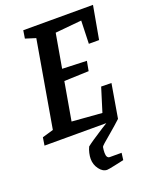

<svg xmlns="http://www.w3.org/2000/svg" viewBox="-156 -689 798 1004"><g transform="rotate(-20 243.0 -187.0)"><path d="M398 -421 402 -549 255 -535 222 -346 358 -341 348 -287 211 -282 174 -70 341 -57 382 -189 439 -188 407 0Q378 27 340 59Q284 105 283 111Q280 128 280 143Q280 173 299 173H364L359 212Q341 216 306 223.5Q271 231 263 231Q239 231 220 205.5Q201 180 201 148Q201 134 205 116Q209 98 216 84Q238 66 313 18L342 0H-2L5 -44L67 -62L150 -543L93 -561L100 -605H488L455 -421Z"/></g></svg>

Font: Grenze Medium
Style: Italic
Weight: 500
Italic angle: -10°
Designer: Renata Polastri
Foundry: Omnibus-Type
Version: Version 1.002; ttfautohint (v1.8)